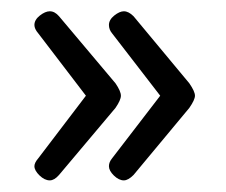

<svg xmlns="http://www.w3.org/2000/svg" viewBox="-20 -363 397 337"><path d="M67.4 -46.4Q58.3 -46.4 49.3 -55.1Q40.4 -63.8 40.4 -71.3Q40.4 -77.3 47.2 -85.2L130.8 -195L47.2 -304.4Q40.4 -312.3 40.4 -319.1Q40.4 -328.2 49.9 -335.7Q59.5 -343.2 67.4 -343.2Q76.1 -343.2 83.6 -334.5L182.7 -216.8Q192.2 -202.9 192.2 -195Q192.2 -187.5 182.7 -173.6L83.6 -55.9Q75.3 -46.4 67.4 -46.4ZM197.4 -46.4Q188.7 -46.4 179.9 -54.9Q171.2 -63.4 171.2 -71.3Q171.2 -78.5 176.8 -85.2L261.2 -195L176.8 -304.4Q171.2 -311.1 171.2 -319.1Q171.2 -328.2 180.5 -335.7Q189.9 -343.2 197.4 -343.2Q205.7 -343.2 214.4 -334.5L312.3 -216.8Q322.2 -202.5 322.2 -195Q322.2 -187.9 312.3 -173.6L214.4 -55.9Q204.9 -46.4 197.4 -46.4Z"/></svg>

Font: Jaldi
Style: Regular
Weight: 400
Designer: Pablo Cosgaya and Nicolas Silva
Foundry: Omnibus-Type
Version: Version 1.001;PS 001.001;hotconv 1.0.70;makeotf.lib2.5.58329